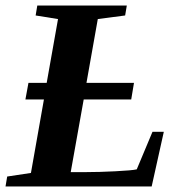

<svg xmlns="http://www.w3.org/2000/svg" viewBox="-27 -675 657 695"><path d="M286 -375H458L448 -315H276L229 -52H285Q332 -52 390 -55Q451 -58 468 -62L525 -198H566L522 0H-7L-1 -36L85 -49L132 -315H65L76 -375H142L183 -606L102 -619L108 -655H432L426 -619L327 -606Z"/></svg>

Font: Libra Serif Modern
Style: Bold Italic
Weight: 700
Italic angle: -12°
Designer: Stefan Peev, Context Ltd
Foundry: Stefan Peev, Context Ltd
Version: Version 1.000